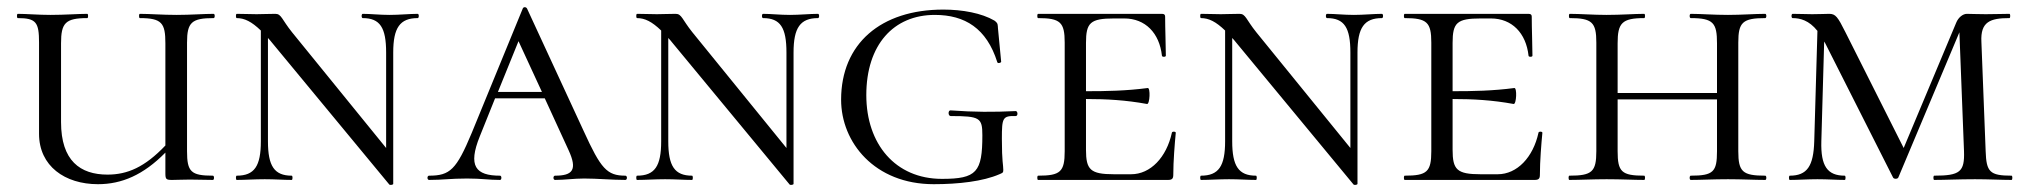

<svg xmlns="http://www.w3.org/2000/svg" viewBox="-20 -507 5717 541"><path d="M582 -456C586 -456 586 -468 582 -468C554 -468 517 -465 478 -465C437 -465 402 -468 374 -468C371 -468 371 -456 374 -456C436 -456 446 -442 446 -385V-97C388 -36 339 -15 283 -15C206 -15 152 -54 152 -163V-385C152 -442 164 -456 226 -456C229 -456 229 -468 226 -468C199 -468 163 -465 122 -465C88 -465 55 -468 30 -468C27 -468 27 -456 30 -456C82 -456 90 -444 90 -387V-130C90 -39 163 12 256 12C323 12 384 -14 446 -77V-19C446 -2 448 0 465 0C480 0 493 -1 515 -1C538 -1 558 0 580 0C584 0 584 -12 580 -12C518 -12 507 -23 507 -81V-387C507 -444 520 -456 582 -456Z M1157 -468C1134 -468 1105 -465 1078 -465C1049 -465 1025 -468 1002 -468C998 -468 998 -456 1002 -456C1051 -456 1068 -429 1068 -359V-90L803 -416C774 -452 773 -468 756 -468C732 -468 722 -467 703 -467C687 -467 666 -468 647 -468C644 -468 644 -456 647 -456C669 -456 689 -446 715 -421V-109C715 -39 697 -12 647 -12C644 -12 644 0 647 0C670 0 698 -2 726 -2C755 -2 779 0 802 0C805 0 805 -12 802 -12C753 -12 735 -39 735 -109V-400C739 -396 743 -391 747 -386L1077 13C1079 15 1088 14 1088 11V-359C1088 -429 1107 -456 1157 -456C1161 -456 1161 -468 1157 -468Z M1742 -12C1690 -12 1673 -32 1625 -137L1465 -483C1462 -488 1455 -488 1453 -483L1309 -132C1266 -29 1248 -12 1189 -12C1183 -12 1183 0 1189 0C1228 0 1249 -4 1296 -4C1338 -4 1356 0 1389 0C1394 0 1394 -12 1389 -12C1320 -12 1298 -39 1332 -123L1375 -230H1515L1582 -84C1608 -28 1593 -12 1544 -12C1538 -12 1538 0 1544 0C1572 0 1596 -4 1626 -4C1663 -4 1705 0 1742 0C1748 0 1748 -12 1742 -12ZM1383 -248 1441 -391 1507 -248Z M2285 -468C2262 -468 2233 -465 2206 -465C2177 -465 2153 -468 2130 -468C2126 -468 2126 -456 2130 -456C2179 -456 2196 -429 2196 -359V-90L1931 -416C1902 -452 1901 -468 1884 -468C1860 -468 1850 -467 1831 -467C1815 -467 1794 -468 1775 -468C1772 -468 1772 -456 1775 -456C1797 -456 1817 -446 1843 -421V-109C1843 -39 1825 -12 1775 -12C1772 -12 1772 0 1775 0C1798 0 1826 -2 1854 -2C1883 -2 1907 0 1930 0C1933 0 1933 -12 1930 -12C1881 -12 1863 -39 1863 -109V-400C1867 -396 1871 -391 1875 -386L2205 13C2207 15 2216 14 2216 11V-359C2216 -429 2235 -456 2285 -456C2289 -456 2289 -468 2285 -468Z M2350 -226C2350 -384 2462 -480 2638 -480C2692 -480 2746 -470 2782 -449C2793 -441 2791 -437 2792 -427L2801 -333C2801 -330 2791 -327 2790 -332C2760 -427 2699 -465 2614 -465C2498 -465 2421 -381 2421 -239C2421 -101 2503 -3 2634 -3C2732 -3 2748 -22 2748 -126C2748 -175 2741 -180 2659 -180C2651 -180 2651 -196 2658 -196C2727 -191 2778 -191 2842 -194C2848 -194 2849 -180 2842 -180C2805 -181 2803 -175 2803 -116C2803 -49 2807 -44 2807 -28C2807 -20 2805 -20 2796 -16C2750 4 2681 12 2611 12C2444 12 2350 -106 2350 -226Z M3282 -133C3267 -64 3222 -16 3167 -16H3119C3052 -16 3040 -29 3040 -85V-228C3098 -228 3152 -225 3212 -214C3220 -213 3222 -260 3214 -259C3153 -251 3098 -250 3040 -250V-386C3040 -443 3052 -455 3119 -455H3148C3207 -455 3247 -414 3254 -350C3254 -346 3265 -346 3265 -350C3265 -375 3263 -427 3263 -460C3263 -465 3261 -468 3254 -468H2905C2902 -468 2902 -456 2905 -456C2968 -456 2980 -444 2980 -387V-81C2980 -23 2968 -12 2905 -12C2902 -12 2902 0 2905 0H3271C3283 0 3286 -4 3286 -15C3286 -53 3290 -102 3293 -133C3293 -137 3282 -137 3282 -133Z M3874 -468C3851 -468 3822 -465 3795 -465C3766 -465 3742 -468 3719 -468C3715 -468 3715 -456 3719 -456C3768 -456 3785 -429 3785 -359V-90L3520 -416C3491 -452 3490 -468 3473 -468C3449 -468 3439 -467 3420 -467C3404 -467 3383 -468 3364 -468C3361 -468 3361 -456 3364 -456C3386 -456 3406 -446 3432 -421V-109C3432 -39 3414 -12 3364 -12C3361 -12 3361 0 3364 0C3387 0 3415 -2 3443 -2C3472 -2 3496 0 3519 0C3522 0 3522 -12 3519 -12C3470 -12 3452 -39 3452 -109V-400C3456 -396 3460 -391 3464 -386L3794 13C3796 15 3805 14 3805 11V-359C3805 -429 3824 -456 3874 -456C3878 -456 3878 -468 3874 -468Z M4315 -133C4300 -64 4255 -16 4200 -16H4152C4085 -16 4073 -29 4073 -85V-228C4131 -228 4185 -225 4245 -214C4253 -213 4255 -260 4247 -259C4186 -251 4131 -250 4073 -250V-386C4073 -443 4085 -455 4152 -455H4181C4240 -455 4280 -414 4287 -350C4287 -346 4298 -346 4298 -350C4298 -375 4296 -427 4296 -460C4296 -465 4294 -468 4287 -468H3938C3935 -468 3935 -456 3938 -456C4001 -456 4013 -444 4013 -387V-81C4013 -23 4001 -12 3938 -12C3935 -12 3935 0 3938 0H4304C4316 0 4319 -4 4319 -15C4319 -53 4323 -102 4326 -133C4326 -137 4315 -137 4315 -133Z M4954 -12C4890 -12 4878 -23 4878 -81V-387C4878 -444 4890 -456 4954 -456C4958 -456 4958 -468 4954 -468C4925 -468 4887 -465 4849 -465C4808 -465 4772 -468 4744 -468C4740 -468 4740 -456 4744 -456C4808 -456 4818 -442 4818 -385V-245H4538V-385C4538 -442 4550 -456 4613 -456C4616 -456 4616 -468 4613 -468C4585 -468 4548 -465 4507 -465C4469 -465 4432 -468 4403 -468C4400 -468 4400 -456 4403 -456C4466 -456 4478 -444 4478 -387V-81C4478 -23 4466 -12 4402 -12C4399 -12 4399 0 4402 0C4431 0 4469 -2 4507 -2C4548 -2 4584 0 4613 0C4616 0 4616 -12 4613 -12C4549 -12 4538 -23 4538 -81V-227H4818V-81C4818 -23 4808 -12 4744 -12C4740 -12 4740 0 4744 0C4772 0 4808 -2 4849 -2C4887 -2 4925 0 4954 0C4958 0 4958 -12 4954 -12Z M5648 -12C5586 -12 5577 -23 5575 -81L5563 -389C5560 -446 5588 -456 5642 -456C5645 -456 5645 -468 5642 -468C5621 -468 5605 -467 5575 -467C5552 -467 5531 -468 5522 -468C5511 -468 5498 -458 5492 -443L5344 -90L5180 -416C5158 -460 5152 -468 5134 -468C5125 -468 5107 -467 5086 -467C5073 -467 5050 -468 5031 -468C5027 -468 5027 -456 5031 -456C5052 -456 5077 -450 5101 -420L5092 -109C5090 -39 5072 -12 5023 -12C5020 -12 5020 0 5023 0C5046 0 5074 -2 5101 -2C5131 -2 5155 0 5178 0C5181 0 5181 -12 5178 -12C5129 -12 5110 -39 5112 -109L5120 -390L5123 -385L5314 -7C5316 -2 5327 -2 5329 -7L5501 -416L5514 -81C5516 -23 5503 -12 5430 -12C5427 -12 5427 0 5430 0C5462 0 5499 -2 5545 -2C5583 -2 5620 0 5648 0C5651 0 5651 -12 5648 -12Z"/></svg>

Font: Cormorant SC
Style: Regular
Weight: 400
Designer: Christian Thalmann (Catharsis Fonts)
Version: Version 1.000;PS 001.000;hotconv 1.0.70;makeotf.lib2.5.58329